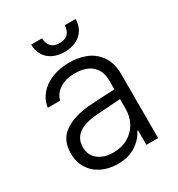

<svg xmlns="http://www.w3.org/2000/svg" viewBox="-172 -818 870 940"><g transform="rotate(-30 263.0 -347.5)"><path d="M241.2 -305.7Q275.4 -308.1 317.1 -310.3Q358.9 -312.5 387.7 -314V-364.3Q387.7 -418 354.2 -448.2Q320.8 -478.5 258.8 -478.5Q207.5 -478.5 173.6 -456.8Q139.6 -435.1 129.9 -398.4H60.5Q65.9 -439.9 93 -471.7Q120.1 -503.4 164.1 -520.8Q208 -538.1 262.7 -538.1Q308.6 -538.1 351.8 -522.2Q395 -506.3 424.6 -466.3Q454.1 -426.3 454.1 -358.4V0H387.7V-82H383.8Q365.2 -43 323.7 -15.6Q282.2 11.7 220.7 11.7Q171.9 11.7 132.1 -7.3Q92.3 -26.4 69.1 -62.5Q45.9 -98.6 45.9 -148.4Q45.9 -224.1 98.9 -261.2Q151.9 -298.3 241.2 -305.7ZM230.5 -47.9Q277.8 -47.9 313.5 -68.6Q349.1 -89.4 368.4 -124.5Q387.7 -159.7 387.7 -202.1V-258.8L251 -249Q181.2 -244.1 146.7 -217.8Q112.3 -191.4 112.3 -145.5Q112.3 -99.6 145 -73.7Q177.7 -47.9 230.5 -47.9ZM269.5 -593.8Q231.4 -593.8 203.1 -607.9Q174.8 -622.1 159.7 -647.7Q144.5 -673.3 144.5 -707H206.1Q206.1 -678.7 221.7 -661.1Q237.3 -643.6 269.5 -643.6Q301.8 -643.6 317.9 -661.1Q334 -678.7 334 -707H395.5Q395.5 -673.3 380.1 -647.7Q364.7 -622.1 336.2 -607.9Q307.6 -593.8 269.5 -593.8Z"/></g></svg>

Font: Pretendard JP Light
Style: Regular
Weight: 300
Designer: Base glyphs from Inter by Rasmus Andersson; Hangeul glyphs from Noto Sans CJK(Source Han Sans) by Jang Soo-young and Kan
Foundry: Kil Hyung-jin
Version: Version 1.309